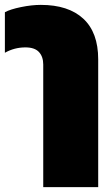

<svg xmlns="http://www.w3.org/2000/svg" viewBox="-25 -570 457 786"><path d="M152 -306Q152 -338 134.5 -357Q117 -376 79 -376Q34 -376 -5 -354V-520Q17 -532 61 -541Q105 -550 142 -550Q255 -550 316 -493.5Q377 -437 377 -327V196H152Z"/></svg>

Font: Prompt Black
Style: Regular
Weight: 900
Designer: Katatrad Team
Foundry: CadsonDemak
Version: Version 1.001